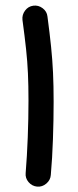

<svg xmlns="http://www.w3.org/2000/svg" viewBox="-20 -636 283 701"><path d="M62 -563.5Q60.1 -582 71.5 -597.4Q83 -612.8 101.6 -615.2Q120.1 -617.7 135.7 -606Q151.4 -594.2 153.3 -575.7Q161.6 -513.2 166.5 -465.3Q171.4 -417.5 173.6 -370.6Q175.8 -323.7 175.8 -264.2Q175.8 -197.8 173.3 -127.7Q170.9 -57.6 165.5 2.9Q164.1 21.5 149.2 34.2Q134.3 46.9 115.7 45.4Q96.7 43.5 84.2 28.8Q71.8 14.2 73.7 -4.4Q78.6 -64.5 81.3 -134Q84 -203.6 84 -268.6Q84 -324.7 82 -367.9Q80.1 -411.1 75.2 -456.5Q70.3 -502 62 -563.5Z"/></svg>

Font: Mikhak Medium
Style: Regular
Weight: 500
Designer: Amin Abedi
Version: Version 3.3